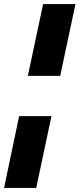

<svg xmlns="http://www.w3.org/2000/svg" viewBox="-31 -763 391 944"><path d="M106 -390 181 -743H340L265 -390ZM-11 161 63 -192H222L147 161Z"/></svg>

Font: Saira Thin ExtraBold
Style: Italic
Weight: 800
Italic angle: -12°
Version: Version 1.101